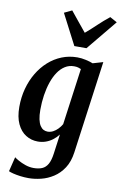

<svg xmlns="http://www.w3.org/2000/svg" viewBox="-115 -919 776 1232"><g transform="rotate(10 273.0 -303.0)"><path d="M423.5 37.5Q415 99.5 388 140.8Q361 182 323 206.5Q285 231 243.2 241.2Q201.5 251.5 162.5 251.5Q134.5 251.5 108.2 248Q82 244.5 61.8 239.5Q41.5 234.5 31.5 229.5L55 134.5Q62.5 141 82.5 152.2Q102.5 163.5 129.2 172.8Q156 182 183 182Q215.5 182 238.2 172.2Q261 162.5 275 137.8Q289 113 295 68.5L312.5 -59Q295.5 -37 274.5 -21.5Q253.5 -6 229.8 2Q206 10 180 10Q137 10 101.8 -12Q66.5 -34 45.8 -78.2Q25 -122.5 25 -189Q25 -251.5 40.2 -308Q55.5 -364.5 83.5 -411.5Q111.5 -458.5 150.2 -493.2Q189 -528 236.5 -547Q284 -566 337.5 -566Q364.5 -566 393.2 -559.5Q422 -553 439.5 -545.5L506 -565ZM372 -496Q363.5 -500 352.8 -503Q342 -506 326 -506Q294 -506 267.8 -489.5Q241.5 -473 221.8 -443.8Q202 -414.5 188.5 -375Q175 -335.5 168 -289.5Q161 -243.5 161 -194.5Q161 -157 166.5 -131.8Q172 -106.5 181.8 -91.5Q191.5 -76.5 204 -70Q216.5 -63.5 231 -63.5Q249 -63.5 266 -72.2Q283 -81 297.2 -95.8Q311.5 -110.5 321.5 -128ZM305 -634 202 -833 252 -857Q277.5 -826.5 303.2 -794Q329 -761.5 356 -729.5Q393 -761 427 -793.5Q461 -826 500 -857L546.5 -831.5L384 -634Z"/></g></svg>

Font: Merriweather 24pt SemiCondensed
Style: Bold Italic
Weight: 700
Width: 4
Italic angle: -7.8°
Designer: Eben Sorkin
Foundry: Eben Sorkin
Version: Version 2.101